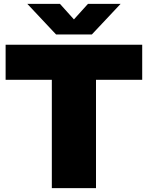

<svg xmlns="http://www.w3.org/2000/svg" viewBox="-20 -971 763 991"><path d="M247.5 0V-559H9V-740H714V-559H475.5V0ZM269.5 -793 121 -951H289.5L378.5 -852H344.5L434 -951H602.5L454 -793Z"/></svg>

Font: Encode Sans SemiExpanded Black
Style: Regular
Weight: 900
Width: 6
Designer: Multiple Designers
Foundry: Impallari Type
Version: Version 3.002